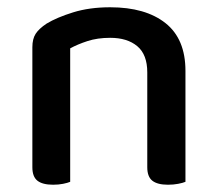

<svg xmlns="http://www.w3.org/2000/svg" viewBox="-20 -502 599 528"><path d="M385 -303Q385 -352 357.5 -375Q330 -398 283 -398Q248 -398 220.5 -389Q193 -380 173 -369V-2Q166 1 153.5 3.5Q141 6 126 6Q97 6 83 -5Q69 -16 69 -42V-372Q69 -395 78 -409Q87 -423 108 -437Q136 -454 181 -468Q226 -482 283 -482Q380 -482 435 -438.5Q490 -395 490 -307V-2Q483 1 470 3.5Q457 6 442 6Q413 6 399 -5Q385 -16 385 -42V-303Z"/></svg>

Font: Baloo Bhaina 2 Medium
Style: Regular
Weight: 500
Designer: Yesha Goshar, Manish Minz, Shuchita Grover and Ek Type
Foundry: Ek Type
Version: Version 1.640;hotconv 1.0.111;makeotfexe 2.5.65597; ttfautoh